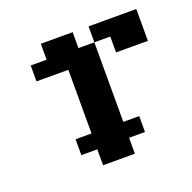

<svg xmlns="http://www.w3.org/2000/svg" viewBox="-79 -460 540 540"><g transform="rotate(-20 190.5 -190.5)"><path d="M95.2 -95.2H142.9V-47.6H95.2ZM142.9 -95.2H190.5V-47.6H142.9ZM190.5 -95.2H238.1V-47.6H190.5ZM238.1 -95.2H285.7V-47.6H238.1ZM142.9 -47.6H190.5V0H142.9ZM190.5 -47.6H238.1V0H190.5ZM142.9 -142.9H190.5V-95.2H142.9ZM190.5 -142.9H238.1V-95.2H190.5ZM190.5 -190.5H238.1V-142.9H190.5ZM190.5 -238.1H238.1V-190.5H190.5ZM190.5 -285.7H238.1V-238.1H190.5ZM142.9 -285.7H190.5V-238.1H142.9ZM142.9 -238.1H190.5V-190.5H142.9ZM142.9 -190.5H190.5V-142.9H142.9ZM190.5 -333.3H238.1V-285.7H190.5ZM142.9 -333.3H190.5V-285.7H142.9ZM95.2 -333.3H142.9V-285.7H95.2ZM47.6 -333.3H95.2V-285.7H47.6ZM95.2 -381H142.9V-333.3H95.2ZM142.9 -381H190.5V-333.3H142.9ZM238.1 -381H285.7V-333.3H238.1ZM285.7 -381H333.3V-333.3H285.7ZM333.3 -381H381V-333.3H333.3ZM285.7 -333.3H333.3V-285.7H285.7ZM333.3 -333.3H381V-285.7H333.3Z"/></g></svg>

Font: Jacquard 12
Style: Regular
Weight: 400
Designer: Sarah Cadigan-Fried
Version: Version 1.000; ttfautohint (v1.8.4.7-5d5b)